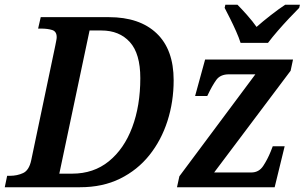

<svg xmlns="http://www.w3.org/2000/svg" viewBox="-41 -786 1279 806"><path d="M-21 0 -11 -48H1Q31 -48 56 -59.5Q81 -71 90 -113L191 -594Q193 -605 195 -614.5Q197 -624 197 -630Q197 -654 178 -660Q159 -666 131 -666H119L130 -714H416Q545 -714 616.5 -646Q688 -578 688 -449Q688 -359 662 -278Q636 -197 586 -134.5Q536 -72 463 -36Q390 0 295 0ZM262 -57Q352 -57 416 -109Q480 -161 514 -251.5Q548 -342 548 -458Q548 -561 504 -609.5Q460 -658 385 -658H335L208 -57ZM702 0 712 -46 1031 -474H920Q884 -474 867 -450.5Q850 -427 831 -387L829 -383H778L820 -536H1189L1179 -489L858 -62H1014Q1046 -62 1064 -89.5Q1082 -117 1095 -149L1104 -172H1154L1112 0ZM969 -606Q962 -628 950 -655Q938 -682 925 -708Q912 -734 902 -753L905 -766H956Q973 -749 996.5 -722.5Q1020 -696 1036 -673Q1062 -696 1096 -722.5Q1130 -749 1156 -766H1218L1215 -753Q1196 -734 1172.5 -709Q1149 -684 1125.5 -657Q1102 -630 1084 -606Z"/></svg>

Font: Noto Serif SemiCondensed SemiBold
Style: Italic
Weight: 600
Width: 4
Italic angle: -12°
Designer: Monotype Design Team
Foundry: Monotype Imaging Inc.
Version: Version 2.014; ttfautohint (v1.8.4.7-5d5b)